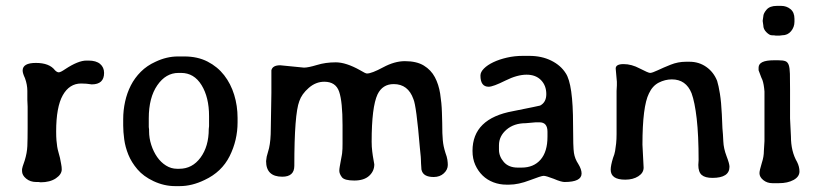

<svg xmlns="http://www.w3.org/2000/svg" viewBox="-20 -623 2790 653"><path d="M256 -339Q216 -339 193.5 -299Q171 -259 171 -176Q171 -158 172 -146Q173 -134 174.5 -124.5Q176 -115 178.5 -106.5Q181 -98 184 -86Q186 -75 188 -65Q190 -55 190 -47Q190 -30 170 -16.5Q150 -3 118 -3L111 -4H103Q83 -4 69 -15.5Q55 -27 55 -41V-48Q55 -52 64 -77Q72 -103 73 -126Q74 -149 74 -189V-260L73 -283V-314Q73 -335 65 -357Q57 -374 57 -383Q57 -409 102 -409Q148 -409 167 -384Q174 -377 180 -377Q186 -377 202 -388Q246 -417 274 -417H281Q307 -417 320.5 -405.5Q334 -394 334 -375Q334 -336 292 -336Q274 -339 256 -339Z M788 -222V-207Q788 -146 761 -92Q734 -38 676 -11Q633 10 591 10H576Q538 10 502 -7Q468 -23 447.5 -47Q427 -71 416.5 -97Q406 -123 402.5 -149Q399 -175 399 -196V-218Q399 -248 405.5 -277.5Q412 -307 425 -332.5Q438 -358 459 -379Q480 -400 509 -413Q547 -431 585 -431H607Q652 -431 686 -413.5Q720 -396 742.5 -367Q765 -338 776.5 -300.5Q788 -263 788 -222ZM582 -49H590Q634 -49 662 -87Q690 -125 690 -184L691 -194V-228Q691 -292 665.5 -333.5Q640 -375 596 -375H587Q544 -375 515 -333Q486 -291 486 -221V-191Q487 -186 487 -182.5Q487 -179 487 -177Q487 -153 494.5 -130Q502 -107 514.5 -89Q527 -71 544.5 -60Q562 -49 582 -49Z M981 -59Q981 -22 940 -22Q885 -22 885 -75L887 -90L895 -119Q901 -145 901 -186L903 -307V-384Q907 -401 933 -401L1014 -393Q1028 -393 1058 -402Q1087 -411 1122 -411Q1157 -411 1205 -384Q1223 -373 1228 -373Q1244 -373 1283 -394Q1322 -415 1357 -415Q1397 -415 1421.5 -400Q1446 -385 1459 -360.5Q1472 -336 1477 -304.5Q1482 -273 1483 -241L1484 -205Q1484 -184 1484.5 -170.5Q1485 -157 1486 -146Q1487 -135 1489 -125.5Q1491 -116 1495 -103Q1500 -90 1501.5 -80Q1503 -70 1503 -62Q1503 -46 1489.5 -33.5Q1476 -21 1455 -21Q1420 -21 1414 -44Q1413 -46 1413 -52Q1413 -58 1412 -67Q1412 -75 1411.5 -81Q1411 -87 1411 -90L1408 -120Q1396 -264 1386 -286Q1368 -337 1319 -337Q1281 -337 1264 -302Q1244 -259 1244 -141Q1244 -132 1244.5 -124Q1245 -116 1246 -108L1248 -93Q1253 -66 1253 -64Q1253 -41 1235.5 -25Q1218 -9 1185 -9Q1152 -9 1143 -20Q1134 -32 1134 -42Q1134 -48 1135.5 -56.5Q1137 -65 1139 -76Q1141 -87 1142.5 -95Q1144 -103 1144 -108Q1145 -113 1145 -134.5Q1145 -156 1145 -197Q1145 -277 1133.5 -311Q1122 -345 1083 -345Q1054 -345 1030 -324Q1006 -303 998 -279Q981 -235 981 -59Z M1958 -33Q1958 -4 1900 -4Q1895 -4 1886 -6.5Q1877 -9 1863 -15Q1837 -25 1829 -25Q1821 -25 1782 -10Q1743 5 1712 5H1702Q1679 5 1658 -3Q1637 -11 1621.5 -26Q1606 -41 1596.5 -62Q1587 -83 1587 -110Q1587 -220 1725 -245Q1815 -263 1817 -264Q1838 -275 1838 -303Q1838 -332 1820 -350.5Q1802 -369 1771 -369Q1739 -369 1699 -349Q1657 -328 1642 -328Q1614 -328 1614 -366Q1614 -378 1626 -390Q1638 -402 1658 -411.5Q1678 -421 1704 -427Q1730 -433 1758 -433H1780Q1822 -433 1854.5 -417Q1887 -401 1904 -374Q1929 -337 1929 -199Q1929 -121 1932 -103Q1935 -83 1947 -65Q1958 -47 1958 -33ZM1741 -53H1754Q1795 -53 1818.5 -80Q1842 -107 1842 -158V-175Q1842 -207 1815 -207H1802L1768 -204Q1728 -204 1702.5 -182Q1677 -160 1677 -129V-114Q1677 -91 1693.5 -72Q1710 -53 1741 -53Z M2107 -12H2106Q2057 -12 2057 -46Q2057 -60 2065 -86Q2070 -98 2072 -109.5Q2074 -121 2075.5 -135Q2077 -149 2077 -167Q2077 -185 2077 -211V-314Q2078 -325 2078 -332.5Q2078 -340 2078 -345L2074 -390Q2074 -405 2101 -405Q2128 -405 2156 -390Q2185 -375 2191 -375Q2198 -375 2217 -384Q2236 -393 2261 -403Q2286 -413 2313 -413H2325Q2357 -413 2382 -395.5Q2407 -378 2419 -348Q2424 -332 2428.5 -304Q2433 -276 2435 -234L2437 -187Q2439 -167 2440 -142.5Q2441 -118 2451 -92Q2461 -66 2461 -56Q2461 -18 2403 -18Q2378 -18 2366.5 -28Q2355 -38 2355 -62L2356 -78Q2356 -163 2349.5 -219.5Q2343 -276 2332 -306Q2313 -353 2265 -353Q2242 -353 2220.5 -342Q2199 -331 2187 -305Q2165 -261 2165 -131L2169 -53Q2169 -35 2151 -23.5Q2133 -12 2107 -12Z M2629 0H2607Q2589 0 2576 -10.5Q2563 -21 2563 -34Q2563 -43 2571 -69Q2578 -90 2578 -110L2580 -143V-312Q2578 -337 2573 -351L2569 -360Q2560 -383 2560 -384V-393Q2560 -418 2612 -418H2627Q2643 -418 2651 -415Q2659 -412 2662.5 -402Q2666 -392 2666.5 -372Q2667 -352 2667 -318V-220L2670 -159Q2670 -108 2691 -72Q2699 -56 2699 -40Q2699 -22 2679 -11Q2659 0 2629 0ZM2622 -603H2637Q2655 -603 2668.5 -592Q2682 -581 2682 -559V-549Q2682 -531 2670.5 -517Q2659 -503 2640 -503L2632 -502H2618Q2614 -503 2605 -503Q2597 -503 2586.5 -513.5Q2576 -524 2576 -537L2574 -551V-553L2576 -567Q2576 -577 2587 -590Q2598 -603 2622 -603Z"/></svg>

Font: Stylish
Style: Regular
Weight: 400
Version: Version 1.64